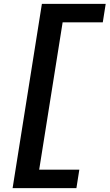

<svg xmlns="http://www.w3.org/2000/svg" viewBox="-20 -760 565 990"><path d="M182 115H389L374 210H45L196 -740H525L510 -645H303Z"/></svg>

Font: Georama Extra Expanded SemiBold
Style: Italic
Weight: 600
Width: 8
Italic angle: -9°
Designer: Jean-Baptiste Levee
Foundry: Production Type
Version: Version 1.000